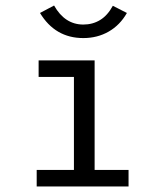

<svg xmlns="http://www.w3.org/2000/svg" viewBox="-20 -676 603 696"><path d="M113 0V-60H248V-397H120V-457H323V-60H446V0ZM389 -655 440 -629Q415 -585 374 -561.5Q333 -538 282 -538Q180 -538 125 -629L176 -656Q215 -587 282 -587Q316 -587 343 -603.5Q370 -620 389 -655Z"/></svg>

Font: Inconsolata SemiExpanded
Style: Regular
Weight: 400
Width: 6
Monospace: yes
Designer: Raph Levien, Cyreal, Brenton Simpson
Foundry: Raph Levien, Cyreal, Google
Version: Version 3.100; ttfautohint (v1.8.4.7-5d5b)